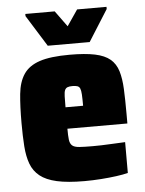

<svg xmlns="http://www.w3.org/2000/svg" viewBox="-52 -744 598 794"><g transform="rotate(-5 247.5 -347.0)"><path d="M267 8Q197 8 152.5 -2Q108 -12 82.5 -32.5Q57 -53 45.5 -84Q34 -115 31 -157.5Q28 -200 28 -254Q28 -324 33 -374Q38 -424 59.5 -456Q81 -488 126 -503Q171 -518 251 -518Q315 -518 355.5 -509.5Q396 -501 418.5 -482Q441 -463 450.5 -432Q460 -401 462 -357Q464 -313 464 -254V-214H215Q215 -185 217 -168.5Q219 -152 228 -144Q237 -136 257.5 -134.5Q278 -133 313 -133Q328 -133 349 -133.5Q370 -134 395.5 -135.5Q421 -137 448 -138V-10Q429 -5 399.5 -1Q370 3 335.5 5.5Q301 8 267 8ZM288 -290V-303Q288 -333 287 -350Q286 -367 282.5 -375Q279 -383 271 -385.5Q263 -388 251 -388Q238 -388 230.5 -385Q223 -382 219.5 -374Q216 -366 215.5 -348.5Q215 -331 215 -303H299ZM164 -563 83 -693V-702H205L253 -636L298 -702H420V-693L338 -563Z"/></g></svg>

Font: Saira SemiCondensed Black
Style: Regular
Weight: 900
Width: 4
Designer: Hector Gatti with collaboration of the Omnibus-Type team
Foundry: Omnibus-Type
Version: Version 1.101